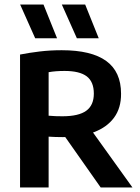

<svg xmlns="http://www.w3.org/2000/svg" viewBox="-20 -823 616 843"><path d="M68 0V-583.5Q108.5 -591.5 154.5 -597Q200.5 -602.5 251 -602.5Q381.5 -602.5 446.5 -555.2Q511.5 -508 511.5 -411.5Q512 -349 480.8 -306.5Q449.5 -264 392 -242.5Q334.5 -221 256 -221Q240 -221 224 -221.5Q208 -222 193.5 -223V0ZM422 0 229 -274.5H364.5L561.5 0ZM254 -312.5Q325.5 -312.5 358.8 -336.8Q392 -361 392 -412Q392 -464 360.8 -487.8Q329.5 -511.5 263.5 -511.5Q243.5 -511.5 226.8 -510.2Q210 -509 193.5 -506V-315Q211 -313.5 223.8 -313Q236.5 -312.5 254 -312.5ZM317.5 -655 251.5 -803H354L413.5 -655ZM134.5 -655 68.5 -803H171L230.5 -655Z"/></svg>

Font: Encode Sans SC SemiCondensed SemiBold
Style: Regular
Weight: 600
Width: 4
Designer: Multiple Designers
Foundry: Impallari Type
Version: Version 3.002